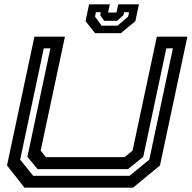

<svg xmlns="http://www.w3.org/2000/svg" viewBox="-20 -870 888 890"><path d="M93.5 0 12.5 -103 139.5 -700H281L168.5 -172L192.5 -141.5H557.5L594.5 -172L707 -700H848.5L721.5 -103L596.5 0ZM134 -55H580.5L672 -130L781.5 -646H751L644 -143L573 -86H154.5L107 -143L213.5 -646H183L73.5 -130ZM421 -716 376.5 -772 393 -850H489L481 -812H520L528 -850H624L607.5 -772L540 -716ZM451 -751H525L574 -793L578.5 -813.5H555.5L552 -799.5L523 -773.5H463L444.5 -799.5L447.5 -813.5H424.5L420.5 -793Z"/></svg>

Font: Tourney Expanded SemiBold
Style: Italic
Weight: 600
Width: 7
Italic angle: -12°
Designer: Tyler Finck
Foundry: Etcetera Type Co
Version: Version 1.010; ttfautohint (v1.8.3)